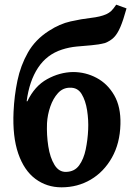

<svg xmlns="http://www.w3.org/2000/svg" viewBox="-20 -790 575 821"><path d="M243 11Q180 11 131.5 -25Q83 -61 58 -133.5Q33 -206 38 -313Q41 -380 54.5 -445Q68 -510 99.5 -565.5Q131 -621 189 -658Q235 -688 282 -698.5Q329 -709 369 -713.5Q409 -718 434 -729Q447 -735 455.5 -743Q464 -751 477 -770L521 -754Q507 -703 494.5 -674Q482 -645 467 -630Q452 -615 429 -606Q402 -599 371 -596.5Q340 -594 308 -591Q276 -588 245 -578Q180 -557 142.5 -500Q105 -443 94 -357H97Q128 -422 181.5 -451.5Q235 -481 292 -482Q346 -482 393 -457Q440 -432 468.5 -382.5Q497 -333 495 -259Q493 -177 458.5 -116Q424 -55 368 -22Q312 11 243 11ZM263 -55Q299 -56 318.5 -83Q338 -110 346.5 -151Q355 -192 357 -235Q359 -276 352.5 -318Q346 -360 329 -388Q312 -416 279 -415Q249 -415 228 -392Q207 -369 195 -334Q183 -299 181 -263Q179 -213 186.5 -164.5Q194 -116 213 -85Q232 -54 263 -55Z"/></svg>

Font: Lora
Style: Italic
Weight: 400
Italic angle: -3°
Designer: Olga Karpushina, Alexei Vanyashin (Cyrillic)
Foundry: Cyreal
Version: Version 3.008